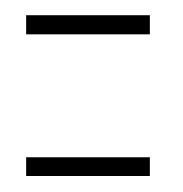

<svg xmlns="http://www.w3.org/2000/svg" viewBox="-20 -366 234 246"><path d="M13.5 -322V-346.5H172V-322ZM13.5 -140.5V-164.5H172V-140.5Z"/></svg>

Font: Anybody Condensed ExtraLight
Style: Regular
Weight: 200
Width: 3
Designer: Tyler Finck
Foundry: Etcetera Type Company
Version: Version 1.010; ttfautohint (v1.8.3) -l 8 -r 50 -G 200 -x 14 